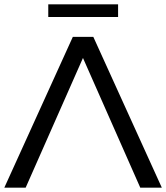

<svg xmlns="http://www.w3.org/2000/svg" viewBox="-21 -871 771 891"><path d="M364 -602 630 0H730L412 -700H317L-1 0H98ZM527 -792V-851H203V-792Z"/></svg>

Font: Montserrat-Alt1 Med
Style: Regular
Weight: 500
Designer: Differentunic
Foundry: Differentunic
Version: Version 7.222